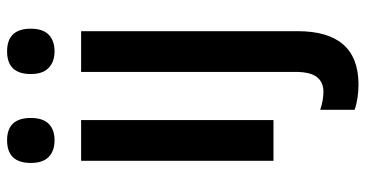

<svg xmlns="http://www.w3.org/2000/svg" viewBox="-265 -578 1032 542"><g transform="rotate(-90 251.0 -307.0)"><path d="M126 -803Q189 -803 189 -736Q189 -702 172.5 -685.5Q156 -669 126 -669Q96 -669 79 -685.5Q62 -702 62 -736Q62 -803 126 -803ZM183 -594V-51H68V-594ZM313 -736Q313 -803 377 -803Q441 -803 441 -736Q441 -702 424 -685.5Q407 -669 377 -669Q348 -669 330.5 -685.5Q313 -702 313 -736ZM285 189Q243 189 212 178V81Q239 90 263 90Q290 90 304.5 71.5Q319 53 319 11V-594H434V17Q434 188 285 189Z"/></g></svg>

Font: Noto Sans Tamil UI Condensed SemiBold
Style: Regular
Weight: 600
Width: 3
Designer: Jelle Bosma - Monotype Design Team
Foundry: Monotype Imaging Inc.
Version: Version 2.004; ttfautohint (v1.8.4.7-5d5b)